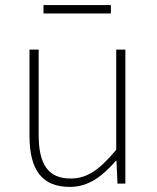

<svg xmlns="http://www.w3.org/2000/svg" viewBox="-20 -722 617 755"><path d="M255 13C328 13 383 -29 436 -90H438L442 0H473V-527H437V-133C372 -55 323 -20 258 -20C169 -20 132 -76 132 -192V-527H96V-188C96 -51 147 13 255 13ZM151 -669H416V-702H151Z"/></svg>

Font: Source Han Sans CN ExtraLight
Style: Regular
Weight: 250
Designer: Ryoko NISHIZUKA (kana & ideographs); Paul D. Hunt (Latin, Greek & Cyrillic); Wenlong ZHANG (bopomofo); Sandoll Communica
Foundry: Adobe Systems Incorporated
Version: Version 1.004;PS 1.004;hotconv 16.6.51;makeotf.lib2.5.65220